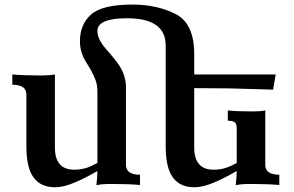

<svg xmlns="http://www.w3.org/2000/svg" viewBox="-20 -791 1258 821"><path d="M810.5 -559.6V-472.7H1158.7L1147.9 -407.7Q994.1 -412.6 959.5 -413.1Q884.3 -414.1 810.5 -414.1V-160.6Q810.5 -65.4 893.1 -65.4Q921.4 -65.4 945.8 -73.2Q964.8 -79.1 992.2 -94.2V-241.2Q992.2 -262.2 983.2 -268.6Q974.1 -274.9 954.1 -274.9V-318.8Q991.2 -314.5 1062.5 -314.5Q1092.3 -314.5 1114.3 -318.8V-86.4Q1114.3 -43.9 1174.3 -43.9V0Q1126 -4.4 1049.3 -4.4Q1009.3 -4.4 987.8 1Q992.2 -34.2 992.2 -59.6Q934.6 -26.9 895.5 -10.7Q847.2 9.8 811.5 9.8Q741.2 9.8 711.4 -44.4Q688.5 -85.9 688.5 -167V-596.7Q688.5 -712.9 522.9 -712.9Q396.5 -712.9 396.5 -658.2Q396.5 -623.5 433.6 -581.1Q479.5 -529.3 494.6 -503.4Q518.6 -462.9 518.6 -417.5V-86.4Q518.6 -43.9 578.6 -43.9V0Q530.3 -4.4 453.6 -4.4Q413.6 -4.4 392.1 1Q396.5 -34.2 396.5 -59.6Q338.9 -26.9 299.8 -10.7Q251.5 9.8 215.8 9.8Q145.5 9.8 115.7 -44.4Q92.8 -85.9 92.8 -167V-386.2Q92.8 -428.7 32.7 -428.7V-472.7Q79.1 -468.3 156.2 -468.3Q192.9 -468.3 214.8 -472.7V-160.6Q214.8 -65.4 297.4 -65.4Q325.7 -65.4 350.1 -73.2Q369.1 -79.1 396.5 -94.2V-399.9Q396.5 -425.3 389.2 -446.8Q377 -480.5 349.4 -523.4Q321.8 -566.4 321.8 -613.8Q321.8 -686.5 369.4 -729Q417 -771.5 546.9 -771.5Q651.4 -771.5 731 -731Q810.5 -690.4 810.5 -559.6Z"/></svg>

Font: Kelvinch
Style: Bold
Weight: 700
Designer: Paul James Miller
Foundry: High-Logic / Made with FontCreator
Version: Version 3.501;March 28, 2021;FontCreator 13.0.0.2683 64-bit